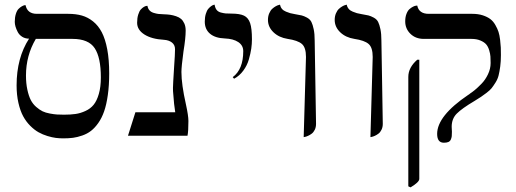

<svg xmlns="http://www.w3.org/2000/svg" viewBox="-20 -579 2202 819"><path d="M289.1 -413.1H132.8Q90.8 -342.3 90.8 -256.8Q90.8 -223.1 96.7 -196.3Q102.5 -169.4 111.3 -152.3Q120.1 -135.3 134.5 -122.8Q148.9 -110.4 161.6 -104.2Q174.3 -98.1 192.9 -94.7Q211.4 -91.3 223.1 -90.6Q234.9 -89.8 252.9 -89.8Q281.2 -89.8 302 -92.8Q322.8 -95.7 344.2 -105.5Q365.7 -115.2 379.4 -132.1Q393.1 -148.9 401.6 -178.5Q410.2 -208 410.2 -249Q410.2 -333.5 384 -373.3Q357.9 -413.1 289.1 -413.1ZM250 11.2Q234.4 11.2 218.5 9.3Q202.6 7.3 182.4 1.2Q162.1 -4.9 144.3 -14.9Q126.5 -24.9 108.9 -42.5Q91.3 -60.1 78.9 -83Q66.4 -106 58.6 -139.9Q50.8 -173.8 50.8 -214.8Q50.8 -332 104 -414.1Q87.4 -414.1 74.7 -422.1Q62 -430.2 55.7 -442.4Q49.3 -454.6 46.1 -465.6Q43 -476.6 43 -485.8Q43 -504.9 47.6 -519.5Q52.2 -534.2 59.1 -541Q65.9 -547.9 72.8 -551.8Q79.6 -555.7 84 -556.6L88.9 -557.1Q96.7 -520 137.2 -520H271Q303.7 -520 329.3 -512.7Q355 -505.4 377.2 -487.5Q399.4 -469.7 414.3 -441.2Q429.2 -412.6 437.5 -368.4Q445.8 -324.2 445.8 -266.1Q445.8 -214.8 439.9 -173.6Q434.1 -132.3 424.1 -103.8Q414.1 -75.2 399.2 -54.2Q384.3 -33.2 368.2 -20.8Q352.1 -8.3 331.1 -1Q310.1 6.3 291.5 8.8Q272.9 11.2 250 11.2Z M753.9 -272Q753.9 -219.2 772.9 -134.8Q783.7 -85.4 783.7 -63Q783.7 -19 779.8 0H525.9L557.6 -100.1H727.5Q722.2 -130.9 718.8 -181.2Q717.8 -188 717.8 -204.1Q717.8 -216.8 722.7 -293.9Q726.6 -347.7 726.6 -369.1Q726.6 -387.2 713.6 -397.5Q700.7 -407.7 679.7 -409.2Q627 -412.1 595.9 -431.9Q564.9 -451.7 564.9 -481.9Q564.9 -502 569.6 -516.8Q574.2 -531.7 580.6 -538.6Q586.9 -545.4 593.3 -549.3Q599.6 -553.2 604.5 -553.7L608.9 -554.2Q610.8 -542.5 617.7 -534.9Q624.5 -527.3 636 -523.9Q647.5 -520.5 656 -519.5Q664.6 -518.6 678.7 -518.1Q694.8 -517.6 706.3 -515.9Q717.8 -514.2 731 -509.8Q744.1 -505.4 752.4 -498.3Q760.7 -491.2 766.4 -478.5Q772 -465.8 772 -448.2Q772 -416.5 762.7 -359.9Q753.9 -294.9 753.9 -272Z M978.5 -243.2 972.7 -250Q1017.6 -283.2 1017.6 -360.8Q1017.6 -385.3 996.6 -399.4Q975.6 -413.6 938.5 -415Q897.9 -416.5 875.7 -435.3Q853.5 -454.1 853.5 -486.8Q853.5 -505.4 857.9 -519.8Q862.3 -534.2 868.4 -541.3Q874.5 -548.3 880.6 -552.7Q886.7 -557.1 891.1 -558.1L895.5 -559.1Q897.5 -545.4 903.8 -537.1Q910.2 -528.8 922.1 -525.6Q934.1 -522.5 942.6 -521.7Q951.2 -521 966.8 -521Q1002.9 -521 1021 -512.2Q1039.1 -503.4 1046.9 -480.5Q1054.7 -457.5 1054.7 -411.1Q1054.7 -392.1 1051.8 -371.6Q1048.8 -351.1 1041.5 -325.4Q1034.2 -299.8 1017.8 -277.6Q1001.5 -255.4 978.5 -243.2Z M1275.4 5.9 1285.2 -335.9Q1285.2 -376.5 1267.6 -391.6Q1250 -406.7 1207 -413.1Q1169.9 -418.9 1146.5 -441.4Q1123 -463.9 1123 -494.1Q1123 -509.8 1128.4 -522.2Q1133.8 -534.7 1141.1 -541.3Q1148.4 -547.9 1156 -552.2Q1163.6 -556.6 1168.9 -557.6L1174.3 -559.1Q1176.3 -548.8 1182.6 -541.3Q1189 -533.7 1200 -529.3Q1210.9 -524.9 1217.8 -522.9Q1224.6 -521 1236.3 -519Q1256.8 -515.6 1266.8 -513.2Q1276.9 -510.7 1289.8 -503.7Q1302.7 -496.6 1308.3 -485.4Q1314 -474.1 1318.1 -454.3Q1322.3 -434.6 1322.3 -405.8Q1322.8 -376.5 1325.2 -228.3Q1327.6 -80.1 1328.1 -50.8Q1328.1 -36.6 1322.8 -25.6Q1317.4 -14.6 1309.6 -8.8Q1301.8 -2.9 1293.9 0.5Q1286.1 3.9 1280.8 4.9Z M1560.1 5.9 1569.8 -335.9Q1569.8 -376.5 1552.2 -391.6Q1534.7 -406.7 1491.7 -413.1Q1454.6 -418.9 1431.2 -441.4Q1407.7 -463.9 1407.7 -494.1Q1407.7 -509.8 1413.1 -522.2Q1418.5 -534.7 1425.8 -541.3Q1433.1 -547.9 1440.7 -552.2Q1448.2 -556.6 1453.6 -557.6L1459 -559.1Q1460.9 -548.8 1467.3 -541.3Q1473.6 -533.7 1484.6 -529.3Q1495.6 -524.9 1502.4 -522.9Q1509.3 -521 1521 -519Q1541.5 -515.6 1551.5 -513.2Q1561.5 -510.7 1574.5 -503.7Q1587.4 -496.6 1593 -485.4Q1598.6 -474.1 1602.8 -454.3Q1606.9 -434.6 1606.9 -405.8Q1607.4 -376.5 1609.9 -228.3Q1612.3 -80.1 1612.8 -50.8Q1612.8 -36.6 1607.4 -25.6Q1602.1 -14.6 1594.2 -8.8Q1586.4 -2.9 1578.6 0.5Q1570.8 3.9 1565.4 4.9Z M1906.7 -38.1Q1906.7 -25.9 1907.7 -17.1Q1907.7 -4.9 1907 2Q1906.2 8.8 1903.1 16.1Q1899.9 23.4 1892.8 26.6Q1885.7 29.8 1873.5 29.8Q1844.7 29.8 1844.7 -7.8Q1844.7 -84.5 1976.6 -173.8Q1981.4 -176.3 1985.4 -180.2Q1993.2 -185.1 2004.9 -194.6Q2016.6 -204.1 2033.4 -221.2Q2050.3 -238.3 2061.5 -262Q2072.8 -285.6 2072.8 -310.1Q2072.8 -326.7 2072 -337.9Q2071.3 -349.1 2066.7 -364.7Q2062 -380.4 2053.7 -389.9Q2045.4 -399.4 2029.3 -406.2Q2013.2 -413.1 1990.7 -413.1H1787.6Q1752.9 -413.1 1730.7 -434.8Q1708.5 -456.5 1708.5 -487.8Q1708.5 -506.3 1713.9 -520Q1719.2 -533.7 1726.6 -540Q1733.9 -546.4 1741.5 -550.3Q1749 -554.2 1754.4 -554.7L1759.8 -555.2Q1767.1 -520 1808.6 -520H1994.6Q2019.5 -520 2039.1 -513.7Q2058.6 -507.3 2071.3 -497.8Q2084 -488.3 2093 -472.4Q2102.1 -456.5 2106.4 -443.1Q2110.8 -429.7 2113.3 -409.2Q2115.7 -388.7 2116.2 -376.2Q2116.7 -363.8 2116.7 -344.2Q2116.7 -317.4 2113.8 -295.4Q2110.8 -273.4 2106.9 -257.6Q2103 -241.7 2093.8 -227.1Q2084.5 -212.4 2077.6 -203.6Q2070.8 -194.8 2055.9 -183.3Q2041 -171.9 2032 -166Q2022.9 -160.2 2003.4 -147.9Q1950.7 -116.7 1928.7 -94.7Q1906.7 -72.8 1906.7 -38.1ZM1731.4 220.2 1721.7 215.8V-251Q1721.7 -291 1759.8 -324.2H1768.6V184.1Q1768.6 197.8 1731.4 220.2Z"/></svg>

Font: Common Serif
Style: Regular
Weight: 400
Designer: Philipp H. Poll, Khaled Hosny
Foundry: Stefan Peev, Context Ltd.
Version: Version 1.026